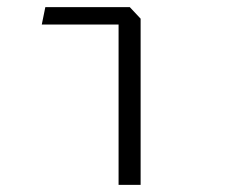

<svg xmlns="http://www.w3.org/2000/svg" viewBox="-20 -520 660 540"><path d="M313.5 -469 336.5 -451H97.5L107.5 -500H345L375.5 -467.5V0H313.5Z"/></svg>

Font: Monaspace Krypton Var ExLight
Style: Regular
Weight: 200
Designer: Riley Cran and the Lettermatic Team
Version: Version 1.200 (Monaspace Krypton Var)